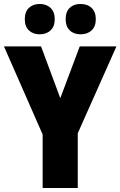

<svg xmlns="http://www.w3.org/2000/svg" viewBox="-20 -948 607 968"><path d="M284 -453 382 -714H567L372 -276V0H195V-270L0 -714H187ZM105 -851Q105 -889 126 -908.5Q147 -928 180 -928Q214 -928 235 -908Q256 -888 256 -851Q256 -815 235 -795Q214 -775 180 -775Q147 -775 126 -794.5Q105 -814 105 -851ZM311 -851Q311 -889 331.5 -908.5Q352 -928 386 -928Q421 -928 442 -908Q463 -888 463 -851Q463 -815 442 -795Q421 -775 386 -775Q352 -775 331.5 -795Q311 -815 311 -851Z"/></svg>

Font: Noto Sans Lao UI Cond Blk
Style: Regular
Weight: 900
Width: 3
Designer: Monotype Design Team
Foundry: Monotype Imaging Inc.
Version: Version 2.000; ttfautohint (v1.8.4.7-5d5b)